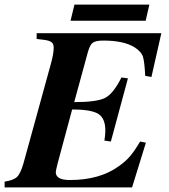

<svg xmlns="http://www.w3.org/2000/svg" viewBox="-47 -813 734 833"><path d="M586 -194 526 0H-27V-25Q12 -31 27 -45.5Q42 -60 55 -105L174 -537Q186 -581 186 -607Q186 -622 177 -629.5Q168 -637 145 -640L112 -644V-669H653L610 -479L583 -484Q580 -544 573.5 -566Q567 -588 538 -607Q491 -637 401 -637Q369 -637 356 -628Q343 -619 334 -586L275 -370Q374 -370 409.5 -388.5Q445 -407 480 -477L508 -473L434 -199L406 -203Q410 -228 410 -247Q410 -299 380 -318.5Q350 -338 266 -338L203 -104Q195 -72 195 -66Q195 -32 256 -32Q387 -32 470 -93Q498 -113 517 -135Q536 -157 561 -199ZM601 -793 585 -723H259L276 -793Z"/></svg>

Font: STIX MathJax Latin
Style: Bold Italic
Weight: 700
Italic angle: -16.33°
Designer: MicroPress Inc., with final additions and corrections provided by Coen Hoffman, Elsevier (retired)
Version: Version 1.1.1